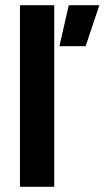

<svg xmlns="http://www.w3.org/2000/svg" viewBox="-20 -720 403 740"><path d="M57 0V-700H189V0ZM209 -542 245 -700H363L310 -542Z"/></svg>

Font: Figtree
Style: Bold
Weight: 700
Designer: Erik Kennedy
Foundry: Erik Kennedy
Version: Version 2.001;gftools[0.9.30]